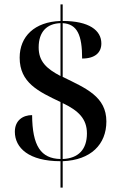

<svg xmlns="http://www.w3.org/2000/svg" viewBox="-20 -780 558 879"><path d="M257 -42V79H267V-42C396 -47 467 -119 467 -224C467 -338 373 -376 267 -428V-674C334 -670 356 -619 356 -512C416 -512 444 -540 444 -581C444 -641 388 -684 267 -684V-760H257V-684C138 -680 70 -613 70 -516C70 -401 156 -361 257 -313V-52C167 -54 128 -112 127 -253C85 -253 48 -229 48 -177C48 -103 112 -42 257 -42ZM257 -674V-432C194 -465 157 -498 157 -563C157 -635 195 -672 257 -674ZM267 -52V-308C338 -274 378 -237 378 -169C378 -96 339 -55 267 -52Z"/></svg>

Font: Noto Serif Display SemiCondensed SemiBold
Style: Regular
Weight: 600
Width: 4
Designer: Monotype Design Team
Foundry: Monotype Imaging Inc.
Version: Version 2.009